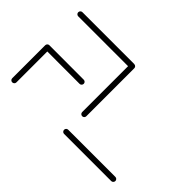

<svg xmlns="http://www.w3.org/2000/svg" viewBox="-92 -761 1003 1003"><g transform="rotate(45 409.5 -259.5)"><path d="M65.2 -259.6V-15.6Q65.2 -9.3 60.6 -4.8Q55.9 -0.4 49.6 -0.4Q43.3 -0.4 38.9 -4.8Q34.4 -9.3 34.4 -15.6V-259.6ZM319.3 -259.3Q319.3 -253 314.8 -248.3Q310.4 -243.7 304.1 -243.7L49.6 -244.1Q43.3 -244.1 38.9 -248.5Q34.4 -253 34.4 -259.3Q34.4 -265.6 38.9 -270.2Q43.3 -274.8 49.6 -274.8L304.1 -274.4Q310.4 -274.4 314.8 -270Q319.3 -265.6 319.3 -259.3ZM795.2 -17Q795.2 -10.7 790.7 -6.1Q786.3 -1.5 780 -1.5H431.5Q425.2 -1.5 420.7 -6.1Q416.3 -10.7 416.3 -17Q416.3 -23.3 420.7 -27.8Q425.2 -32.2 431.5 -32.2H780Q786.3 -32.2 790.7 -27.8Q795.2 -23.3 795.2 -17ZM34.4 -503.3Q34.4 -509.6 38.9 -514.3Q43.3 -518.9 49.6 -518.9H433.3V-488.1H49.6Q43.3 -488.1 38.9 -492.6Q34.4 -497 34.4 -503.3ZM433.3 -133.7Q427 -133.7 422.4 -138.1Q417.8 -142.6 417.8 -148.9V-503.3Q417.8 -509.6 422.4 -514.1Q427 -518.5 433.3 -518.5Q439.6 -518.5 444.1 -514.1Q448.5 -509.6 448.5 -503.3V-148.9Q448.5 -142.6 444.1 -138.1Q439.6 -133.7 433.3 -133.7Z"/></g></svg>

Font: 26F Galaxy Sans Ultra Light
Style: Regular
Weight: 200
Designer: C₂₉H₂₅N₃O₅
Version: Version 1.100